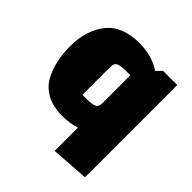

<svg xmlns="http://www.w3.org/2000/svg" viewBox="-182 -654 958 958"><g transform="rotate(45 297.5 -175.0)"><path d="M445 -500H545V151L345 165V0Q306 15 245 15Q184 15 140 -8.5Q96 -32 73 -72Q30 -148 30 -259.5Q30 -371 86.5 -443Q143 -515 265 -515Q352 -515 417 -472ZM245 -327V-131H276Q312 -131 328.5 -138.5Q345 -146 345 -173V-369H314Q278 -369 261.5 -361.5Q245 -354 245 -327Z"/></g></svg>

Font: Changa One
Style: Regular
Weight: 400
Designer: Eduardo Rodriguez Tunni
Foundry: Eduardo Rodriguez Tunni
Version: Version 1.003